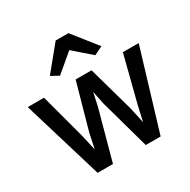

<svg xmlns="http://www.w3.org/2000/svg" viewBox="-182 -999 1171 1181"><g transform="rotate(-30 404.0 -409.0)"><path d="M180 8 10 -557H125.5L212 -234.5L252.5 -54.5H221.5L259.5 -233.5L350 -557H463L553.5 -234.5L592 -56.5H563L602.5 -231L685.5 -557H798L627.5 8H522L424 -344L393.5 -494H417.5L385 -344L289 8ZM278.5 -625 223.5 -655 363.5 -826H454L589.5 -655L529.5 -625.5L406.5 -733Z"/></g></svg>

Font: Tracken
Style: Regular
Weight: 400
Designer: Eben Sorkin
Foundry: Eben Sorkin
Version: Version 2.001